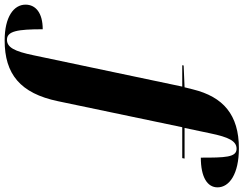

<svg xmlns="http://www.w3.org/2000/svg" viewBox="-226 -679 1049 827"><g transform="rotate(90 298.5 -265.5)"><path d="M59 239C204 239 287 172 321 9L433 -526H566L568 -536H436L459 -645C476 -728 493 -760 526 -760C563 -760 564 -710 564 -606C648 -606 692 -634 692 -678C692 -729 634 -770 524 -770C379 -770 302 -702 270 -572L261 -536L167 -532L166 -526H258L123 115C106 197 89 229 56 229C19 229 11 183 11 75C-59 75 -95 105 -95 149C-95 200 -42 239 59 239Z"/></g></svg>

Font: Noto Serif Display ExtraBold
Style: Italic
Weight: 800
Italic angle: -12°
Designer: Monotype Design Team
Foundry: Monotype Imaging Inc.
Version: Version 2.009